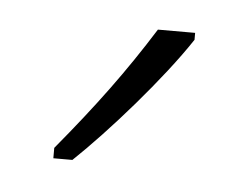

<svg xmlns="http://www.w3.org/2000/svg" viewBox="-28 -888 286 221"><g transform="rotate(5 115.0 -778.0)"><path d="M190 -849V-857H147C115 -806 84 -764 40 -711V-699H62C101 -736 159 -802 190 -849Z"/></g></svg>

Font: Noto Sans Kannada UI ExtraCondensed ExtraLight
Style: Regular
Weight: 200
Width: 2
Designer: Jelle Bosma - Monotype Design Team
Foundry: Monotype Imaging Inc.
Version: Version 2.005